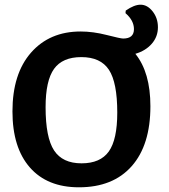

<svg xmlns="http://www.w3.org/2000/svg" viewBox="-20 -787 718 817"><path d="M316 10Q181 10 107 -74.5Q33 -159 33 -313Q33 -473 112 -563Q191 -653 323 -653Q376 -653 434.5 -638Q493 -623 504 -623Q550 -623 550 -663Q550 -700 514 -731L515 -742Q551 -767 578 -767Q607 -767 629.5 -738.5Q652 -710 652 -671Q652 -631 626 -601Q600 -571 556 -558Q620 -479 620 -335Q620 -170 540.5 -80Q461 10 316 10ZM327 -92Q407 -92 443 -142.5Q479 -193 479 -308Q479 -436 443.5 -490Q408 -544 326 -544Q246 -544 210 -494Q174 -444 174 -331Q174 -202 210 -147Q246 -92 327 -92Z"/></svg>

Font: Alegreya Sans
Style: Bold
Weight: 700
Designer: Juan Pablo del Peral
Foundry: Huerta Tipografica
Version: Version 2.007